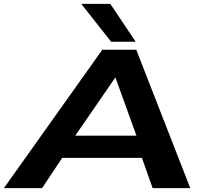

<svg xmlns="http://www.w3.org/2000/svg" viewBox="-57 -965 1048 985"><path d="M-37 0 468 -710H642L919 0H726L671 -155H262L159 0ZM329 -269H643L535 -568ZM513 -751 360 -945H509L639 -751Z"/></svg>

Font: Georama ExtraExtended SemiBold
Style: Italic
Weight: 600
Width: 8
Italic angle: -9°
Designer: Jean-Baptiste Levee
Foundry: Production Type
Version: Version 1.000